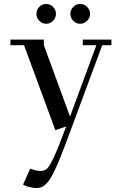

<svg xmlns="http://www.w3.org/2000/svg" viewBox="-20 -637 619 960"><path d="M32.2 -411.1V-439H199.2V-411.1L330.1 -54.2L461.9 -411.1H394V-439H537.1V-411.1H491.2L336.9 4.9Q318.8 53.7 307.4 84.2Q295.9 114.7 282.5 148.2Q269 181.6 260.3 200.7Q251.5 219.7 240.7 239.7Q230 259.8 221.9 269.8Q213.9 279.8 203.9 288.6Q193.8 297.4 184.1 300.3Q174.3 303.2 163.1 303.2Q145.5 303.2 117.2 295.9L95.2 286.1L130.9 206.1Q161.1 217.8 182.1 217.8Q202.6 217.8 215.3 206.1Q228 194.3 250 147.5Q272 100.6 311 -4.9L256.8 14.2L100.1 -411.1ZM176.5 -533Q162.1 -547.9 162.1 -567.9Q162.1 -587.9 176.5 -602.5Q190.9 -617.2 210.9 -617.2Q231 -617.2 245.4 -602.5Q259.8 -587.9 259.8 -567.9Q259.8 -547.9 245.4 -533Q231 -518.1 210.9 -518.1Q190.9 -518.1 176.5 -533ZM346.4 -533Q332 -547.9 332 -567.9Q332 -587.9 346.4 -602.5Q360.8 -617.2 380.9 -617.2Q400.9 -617.2 415.5 -602.5Q430.2 -587.9 430.2 -567.9Q430.2 -547.9 415.5 -533Q400.9 -518.1 380.9 -518.1Q360.8 -518.1 346.4 -533Z"/></svg>

Font: Dehuti Alt
Style: Bold
Weight: 700
Version: Version 1.2